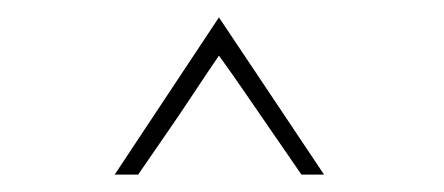

<svg xmlns="http://www.w3.org/2000/svg" viewBox="-20 -682 511 221"><path d="M327 -481Q312 -503 296 -526Q280 -549 264 -572.5Q248 -596 232 -618Q217 -596 201.5 -572.5Q186 -549 170 -526Q154 -503 139 -481H112Q142 -526 172 -571.5Q202 -617 232 -662Q262 -617 292.5 -571.5Q323 -526 353 -481Z"/></svg>

Font: Josefin Sans Thin ExtraLight
Style: Regular
Weight: 250
Version: Version 2.001